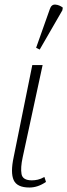

<svg xmlns="http://www.w3.org/2000/svg" viewBox="-20 -826 300 856"><path d="M111 10Q56 10 41 -23Q26 -56 41 -126L124 -536H170L81 -124Q71 -78 76 -50Q81 -22 122 -22Q135 -22 148.5 -25Q162 -28 178 -37L185 -15Q149 10 111 10ZM157 -605 141 -613 202 -785Q209 -807 227 -805.5Q245 -804 260 -792L258 -780Z"/></svg>

Font: Noto Serif SemiCondensed ExtraLight
Style: Italic
Weight: 200
Width: 4
Italic angle: -12°
Designer: Monotype Design Team
Foundry: Monotype Imaging Inc.
Version: Version 2.013